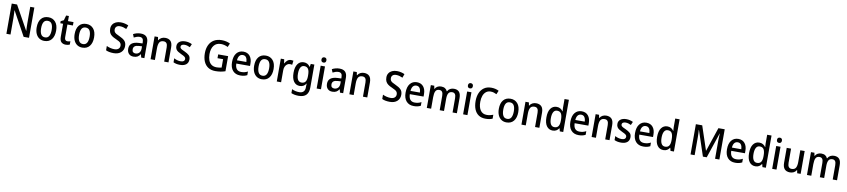

<svg xmlns="http://www.w3.org/2000/svg" viewBox="40 -2491 19683 4463"><g transform="rotate(10 9881.5 -260.0)"><path d="M619 0H492L179 -570H175Q177 -531 179.5 -484Q182 -437 182 -393V0H85V-714H211L524 -150H528Q526 -183 524 -232.5Q522 -282 522 -322V-714H619Z M1211 -271Q1211 -141 1151 -65.5Q1091 10 980 10Q911 10 859.5 -24Q808 -58 780 -121Q752 -184 752 -271Q752 -403 812 -476Q872 -549 983 -549Q1085 -549 1148 -477Q1211 -405 1211 -271ZM857 -270Q857 -177 887 -125.5Q917 -74 982 -74Q1046 -74 1076 -125.5Q1106 -177 1106 -271Q1106 -364 1076 -414Q1046 -464 981 -464Q916 -464 886.5 -414Q857 -364 857 -270Z M1511 -75Q1529 -75 1547.5 -78.5Q1566 -82 1580 -88V-9Q1562 0 1537.5 5Q1513 10 1485 10Q1422 10 1382 -26Q1342 -62 1342 -154V-459H1276V-508L1346 -543L1379 -660H1444V-539H1574V-459H1444V-159Q1444 -75 1511 -75Z M2107 -271Q2107 -141 2047 -65.5Q1987 10 1876 10Q1807 10 1755.5 -24Q1704 -58 1676 -121Q1648 -184 1648 -271Q1648 -403 1708 -476Q1768 -549 1879 -549Q1981 -549 2044 -477Q2107 -405 2107 -271ZM1753 -270Q1753 -177 1783 -125.5Q1813 -74 1878 -74Q1942 -74 1972 -125.5Q2002 -177 2002 -271Q2002 -364 1972 -414Q1942 -464 1877 -464Q1812 -464 1782.5 -414Q1753 -364 1753 -270Z M2852 -197Q2852 -104 2789 -47Q2726 10 2616 10Q2504 10 2433 -25V-127Q2471 -108 2520 -95.5Q2569 -83 2617 -83Q2680 -83 2713 -112Q2746 -141 2746 -188Q2746 -219 2733 -241.5Q2720 -264 2689.5 -283Q2659 -302 2605 -325Q2552 -347 2515 -374.5Q2478 -402 2459 -440.5Q2440 -479 2440 -535Q2439 -593 2467 -635.5Q2495 -678 2544 -701Q2593 -724 2658 -724Q2712 -724 2758 -712.5Q2804 -701 2841 -684L2809 -594Q2773 -611 2734.5 -621.5Q2696 -632 2657 -632Q2602 -632 2574 -605.5Q2546 -579 2546 -538Q2546 -505 2558.5 -483Q2571 -461 2601 -442.5Q2631 -424 2682 -402Q2765 -366 2808.5 -321Q2852 -276 2852 -197Z M3162 -549Q3342 -549 3342 -364V0H3267L3248 -75H3245Q3215 -31 3179 -10.5Q3143 10 3085 10Q3015 10 2974 -33Q2933 -76 2933 -153Q2933 -318 3159 -326L3240 -329V-358Q3240 -417 3217 -442.5Q3194 -468 3150 -468Q3116 -468 3082 -457Q3048 -446 3015 -429L2985 -504Q3020 -524 3065.5 -536.5Q3111 -549 3162 -549ZM3177 -258Q3101 -254 3069.5 -228.5Q3038 -203 3038 -155Q3038 -111 3059.5 -91Q3081 -71 3117 -71Q3170 -71 3205 -106.5Q3240 -142 3240 -211V-261Z M3739 -549Q3822 -549 3866.5 -502.5Q3911 -456 3911 -355V0H3809V-338Q3809 -400 3786.5 -431.5Q3764 -463 3715 -463Q3645 -463 3617.5 -415.5Q3590 -368 3590 -273V0H3488V-539H3569L3582 -467H3588Q3611 -507 3651 -528Q3691 -549 3739 -549Z M4379 -151Q4379 -73 4327.5 -31.5Q4276 10 4183 10Q4133 10 4094.5 1.5Q4056 -7 4026 -22V-117Q4056 -99 4098 -86.5Q4140 -74 4181 -74Q4231 -74 4255 -92.5Q4279 -111 4279 -144Q4279 -172 4256 -192Q4233 -212 4167 -241Q4123 -261 4091 -282Q4059 -303 4042 -332Q4025 -361 4025 -404Q4025 -473 4076.5 -511Q4128 -549 4212 -549Q4257 -549 4296 -539.5Q4335 -530 4372 -512L4338 -434Q4308 -449 4275.5 -458.5Q4243 -468 4210 -468Q4168 -468 4145.5 -452Q4123 -436 4123 -409Q4123 -389 4133.5 -375Q4144 -361 4169 -347Q4194 -333 4238 -314Q4304 -284 4341.5 -249.5Q4379 -215 4379 -151Z M5016 -384H5251V-27Q5197 -9 5140.5 0.5Q5084 10 5018 10Q4916 10 4846.5 -35Q4777 -80 4741.5 -163Q4706 -246 4706 -358Q4706 -468 4745 -550.5Q4784 -633 4859 -678.5Q4934 -724 5043 -724Q5098 -724 5148.5 -712.5Q5199 -701 5241 -680L5204 -592Q5168 -610 5126.5 -621.5Q5085 -633 5041 -633Q4932 -633 4874 -559.5Q4816 -486 4816 -356Q4816 -275 4838.5 -213Q4861 -151 4908.5 -116Q4956 -81 5033 -81Q5069 -81 5097 -85.5Q5125 -90 5148 -96V-294H5016Z M5584 -549Q5683 -549 5737.5 -482.5Q5792 -416 5792 -307V-247H5468Q5472 -74 5613 -74Q5656 -74 5692.5 -83Q5729 -92 5767 -112V-26Q5730 -7 5692 1.5Q5654 10 5604 10Q5491 10 5427.5 -62.5Q5364 -135 5364 -266Q5364 -402 5423.5 -475.5Q5483 -549 5584 -549ZM5585 -469Q5534 -469 5504.5 -432Q5475 -395 5470 -324H5692Q5691 -387 5665 -428Q5639 -469 5585 -469Z M6344 -271Q6344 -141 6284 -65.5Q6224 10 6113 10Q6044 10 5992.5 -24Q5941 -58 5913 -121Q5885 -184 5885 -271Q5885 -403 5945 -476Q6005 -549 6116 -549Q6218 -549 6281 -477Q6344 -405 6344 -271ZM5990 -270Q5990 -177 6020 -125.5Q6050 -74 6115 -74Q6179 -74 6209 -125.5Q6239 -177 6239 -271Q6239 -364 6209 -414Q6179 -464 6114 -464Q6049 -464 6019.5 -414Q5990 -364 5990 -270Z M6708 -549Q6738 -549 6764 -543L6752 -444Q6728 -451 6699 -451Q6664 -451 6634.5 -430.5Q6605 -410 6587 -372Q6569 -334 6569 -282V0H6467V-539H6547L6561 -445H6566Q6588 -489 6624 -519Q6660 -549 6708 -549Z M7010 -549Q7106 -549 7158 -469H7163L7174 -539H7259V3Q7259 119 7202 179.5Q7145 240 7023 240Q6920 240 6849 207V114Q6927 154 7023 154Q7087 154 7122 119.5Q7157 85 7157 18V0Q7157 -13 7158 -35Q7159 -57 7161 -72H7156Q7107 10 7009 10Q6918 10 6866.5 -62.5Q6815 -135 6815 -268Q6815 -402 6867 -475.5Q6919 -549 7010 -549ZM7033 -463Q6978 -463 6949 -412.5Q6920 -362 6920 -267Q6920 -75 7036 -75Q7100 -75 7129.5 -117Q7159 -159 7159 -247V-270Q7159 -372 7129 -417.5Q7099 -463 7033 -463Z M7460 -745Q7485 -745 7501.5 -730Q7518 -715 7518 -683Q7518 -651 7501.5 -636Q7485 -621 7460 -621Q7434 -621 7417.5 -636Q7401 -651 7401 -683Q7401 -715 7417.5 -730Q7434 -745 7460 -745ZM7510 -539V0H7408V-539Z M7854 -549Q8034 -549 8034 -364V0H7959L7940 -75H7937Q7907 -31 7871 -10.5Q7835 10 7777 10Q7707 10 7666 -33Q7625 -76 7625 -153Q7625 -318 7851 -326L7932 -329V-358Q7932 -417 7909 -442.5Q7886 -468 7842 -468Q7808 -468 7774 -457Q7740 -446 7707 -429L7677 -504Q7712 -524 7757.5 -536.5Q7803 -549 7854 -549ZM7869 -258Q7793 -254 7761.5 -228.5Q7730 -203 7730 -155Q7730 -111 7751.5 -91Q7773 -71 7809 -71Q7862 -71 7897 -106.5Q7932 -142 7932 -211V-261Z M8431 -549Q8514 -549 8558.5 -502.5Q8603 -456 8603 -355V0H8501V-338Q8501 -400 8478.5 -431.5Q8456 -463 8407 -463Q8337 -463 8309.5 -415.5Q8282 -368 8282 -273V0H8180V-539H8261L8274 -467H8280Q8303 -507 8343 -528Q8383 -549 8431 -549Z M9371 -197Q9371 -104 9308 -47Q9245 10 9135 10Q9023 10 8952 -25V-127Q8990 -108 9039 -95.5Q9088 -83 9136 -83Q9199 -83 9232 -112Q9265 -141 9265 -188Q9265 -219 9252 -241.5Q9239 -264 9208.5 -283Q9178 -302 9124 -325Q9071 -347 9034 -374.5Q8997 -402 8978 -440.5Q8959 -479 8959 -535Q8958 -593 8986 -635.5Q9014 -678 9063 -701Q9112 -724 9177 -724Q9231 -724 9277 -712.5Q9323 -701 9360 -684L9328 -594Q9292 -611 9253.5 -621.5Q9215 -632 9176 -632Q9121 -632 9093 -605.5Q9065 -579 9065 -538Q9065 -505 9077.5 -483Q9090 -461 9120 -442.5Q9150 -424 9201 -402Q9284 -366 9327.5 -321Q9371 -276 9371 -197Z M9680 -549Q9779 -549 9833.5 -482.5Q9888 -416 9888 -307V-247H9564Q9568 -74 9709 -74Q9752 -74 9788.5 -83Q9825 -92 9863 -112V-26Q9826 -7 9788 1.5Q9750 10 9700 10Q9587 10 9523.5 -62.5Q9460 -135 9460 -266Q9460 -402 9519.5 -475.5Q9579 -549 9680 -549ZM9681 -469Q9630 -469 9600.5 -432Q9571 -395 9566 -324H9788Q9787 -387 9761 -428Q9735 -469 9681 -469Z M10554 -549Q10636 -549 10677 -502Q10718 -455 10718 -354V0H10616V-337Q10616 -402 10594.5 -432.5Q10573 -463 10529 -463Q10466 -463 10440 -418.5Q10414 -374 10414 -290V0H10312V-338Q10312 -402 10290.5 -432.5Q10269 -463 10224 -463Q10158 -463 10134 -413Q10110 -363 10110 -273V0H10008V-539H10089L10103 -467H10108Q10129 -508 10167 -528.5Q10205 -549 10252 -549Q10308 -549 10344 -526.5Q10380 -504 10397 -463H10403Q10427 -507 10466 -528Q10505 -549 10554 -549Z M10917 -745Q10942 -745 10958.5 -730Q10975 -715 10975 -683Q10975 -651 10958.5 -636Q10942 -621 10917 -621Q10891 -621 10874.5 -636Q10858 -651 10858 -683Q10858 -715 10874.5 -730Q10891 -745 10917 -745ZM10967 -539V0H10865V-539Z M11405 -633Q11342 -633 11297.5 -598Q11253 -563 11230 -500.5Q11207 -438 11207 -356Q11207 -228 11258 -155Q11309 -82 11408 -82Q11449 -82 11486 -90.5Q11523 -99 11558 -112V-20Q11523 -5 11483.5 2.5Q11444 10 11394 10Q11296 10 11230 -34.5Q11164 -79 11130.5 -161.5Q11097 -244 11097 -357Q11097 -464 11132 -546.5Q11167 -629 11235.5 -676.5Q11304 -724 11404 -724Q11504 -724 11583 -683L11546 -595Q11516 -611 11481 -622Q11446 -633 11405 -633Z M12119 -271Q12119 -141 12059 -65.5Q11999 10 11888 10Q11819 10 11767.5 -24Q11716 -58 11688 -121Q11660 -184 11660 -271Q11660 -403 11720 -476Q11780 -549 11891 -549Q11993 -549 12056 -477Q12119 -405 12119 -271ZM11765 -270Q11765 -177 11795 -125.5Q11825 -74 11890 -74Q11954 -74 11984 -125.5Q12014 -177 12014 -271Q12014 -364 11984 -414Q11954 -464 11889 -464Q11824 -464 11794.5 -414Q11765 -364 11765 -270Z M12493 -549Q12576 -549 12620.5 -502.5Q12665 -456 12665 -355V0H12563V-338Q12563 -400 12540.5 -431.5Q12518 -463 12469 -463Q12399 -463 12371.5 -415.5Q12344 -368 12344 -273V0H12242V-539H12323L12336 -467H12342Q12365 -507 12405 -528Q12445 -549 12493 -549Z M12979 10Q12889 10 12836.5 -61Q12784 -132 12784 -269Q12784 -406 12837 -477.5Q12890 -549 12979 -549Q13031 -549 13067 -527Q13103 -505 13126 -470H13131Q13129 -488 13127 -513Q13125 -538 13125 -555V-760H13228V0H13147L13130 -69H13125Q13102 -34 13067 -12Q13032 10 12979 10ZM13004 -75Q13070 -75 13099 -118.5Q13128 -162 13128 -250V-271Q13128 -366 13100.5 -414.5Q13073 -463 13003 -463Q12946 -463 12917.5 -411.5Q12889 -360 12889 -268Q12889 -174 12918 -124.5Q12947 -75 13004 -75Z M13570 -549Q13669 -549 13723.5 -482.5Q13778 -416 13778 -307V-247H13454Q13458 -74 13599 -74Q13642 -74 13678.5 -83Q13715 -92 13753 -112V-26Q13716 -7 13678 1.5Q13640 10 13590 10Q13477 10 13413.5 -62.5Q13350 -135 13350 -266Q13350 -402 13409.5 -475.5Q13469 -549 13570 -549ZM13571 -469Q13520 -469 13490.5 -432Q13461 -395 13456 -324H13678Q13677 -387 13651 -428Q13625 -469 13571 -469Z M14149 -549Q14232 -549 14276.5 -502.5Q14321 -456 14321 -355V0H14219V-338Q14219 -400 14196.5 -431.5Q14174 -463 14125 -463Q14055 -463 14027.5 -415.5Q14000 -368 14000 -273V0H13898V-539H13979L13992 -467H13998Q14021 -507 14061 -528Q14101 -549 14149 -549Z M14789 -151Q14789 -73 14737.5 -31.5Q14686 10 14593 10Q14543 10 14504.5 1.5Q14466 -7 14436 -22V-117Q14466 -99 14508 -86.5Q14550 -74 14591 -74Q14641 -74 14665 -92.5Q14689 -111 14689 -144Q14689 -172 14666 -192Q14643 -212 14577 -241Q14533 -261 14501 -282Q14469 -303 14452 -332Q14435 -361 14435 -404Q14435 -473 14486.5 -511Q14538 -549 14622 -549Q14667 -549 14706 -539.5Q14745 -530 14782 -512L14748 -434Q14718 -449 14685.5 -458.5Q14653 -468 14620 -468Q14578 -468 14555.5 -452Q14533 -436 14533 -409Q14533 -389 14543.5 -375Q14554 -361 14579 -347Q14604 -333 14648 -314Q14714 -284 14751.5 -249.5Q14789 -215 14789 -151Z M15096 -549Q15195 -549 15249.5 -482.5Q15304 -416 15304 -307V-247H14980Q14984 -74 15125 -74Q15168 -74 15204.5 -83Q15241 -92 15279 -112V-26Q15242 -7 15204 1.5Q15166 10 15116 10Q15003 10 14939.5 -62.5Q14876 -135 14876 -266Q14876 -402 14935.5 -475.5Q14995 -549 15096 -549ZM15097 -469Q15046 -469 15016.5 -432Q14987 -395 14982 -324H15204Q15203 -387 15177 -428Q15151 -469 15097 -469Z M15592 10Q15502 10 15449.5 -61Q15397 -132 15397 -269Q15397 -406 15450 -477.5Q15503 -549 15592 -549Q15644 -549 15680 -527Q15716 -505 15739 -470H15744Q15742 -488 15740 -513Q15738 -538 15738 -555V-760H15841V0H15760L15743 -69H15738Q15715 -34 15680 -12Q15645 10 15592 10ZM15617 -75Q15683 -75 15712 -118.5Q15741 -162 15741 -250V-271Q15741 -366 15713.5 -414.5Q15686 -463 15616 -463Q15559 -463 15530.5 -411.5Q15502 -360 15502 -268Q15502 -174 15531 -124.5Q15560 -75 15617 -75Z M16525 0 16327 -595H16323Q16326 -558 16328 -510Q16330 -462 16330 -418V0H16233V-714H16383L16571 -149H16575L16765 -714H16914V0H16812V-421Q16812 -463 16814 -510Q16816 -557 16819 -595H16815L16615 0Z M17266 -549Q17365 -549 17419.5 -482.5Q17474 -416 17474 -307V-247H17150Q17154 -74 17295 -74Q17338 -74 17374.5 -83Q17411 -92 17449 -112V-26Q17412 -7 17374 1.5Q17336 10 17286 10Q17173 10 17109.5 -62.5Q17046 -135 17046 -266Q17046 -402 17105.5 -475.5Q17165 -549 17266 -549ZM17267 -469Q17216 -469 17186.5 -432Q17157 -395 17152 -324H17374Q17373 -387 17347 -428Q17321 -469 17267 -469Z M17762 10Q17672 10 17619.5 -61Q17567 -132 17567 -269Q17567 -406 17620 -477.5Q17673 -549 17762 -549Q17814 -549 17850 -527Q17886 -505 17909 -470H17914Q17912 -488 17910 -513Q17908 -538 17908 -555V-760H18011V0H17930L17913 -69H17908Q17885 -34 17850 -12Q17815 10 17762 10ZM17787 -75Q17853 -75 17882 -118.5Q17911 -162 17911 -250V-271Q17911 -366 17883.5 -414.5Q17856 -463 17786 -463Q17729 -463 17700.5 -411.5Q17672 -360 17672 -268Q17672 -174 17701 -124.5Q17730 -75 17787 -75Z M18212 -745Q18237 -745 18253.5 -730Q18270 -715 18270 -683Q18270 -651 18253.5 -636Q18237 -621 18212 -621Q18186 -621 18169.5 -636Q18153 -651 18153 -683Q18153 -715 18169.5 -730Q18186 -745 18212 -745ZM18262 -539V0H18160V-539Z M18832 -539V0H18750L18737 -71H18731Q18708 -30 18668 -10Q18628 10 18581 10Q18408 10 18408 -187V-539H18511V-205Q18511 -77 18603 -77Q18675 -77 18702 -124.5Q18729 -172 18729 -263V-539Z M19527 -549Q19609 -549 19650 -502Q19691 -455 19691 -354V0H19589V-337Q19589 -402 19567.5 -432.5Q19546 -463 19502 -463Q19439 -463 19413 -418.5Q19387 -374 19387 -290V0H19285V-338Q19285 -402 19263.5 -432.5Q19242 -463 19197 -463Q19131 -463 19107 -413Q19083 -363 19083 -273V0H18981V-539H19062L19076 -467H19081Q19102 -508 19140 -528.5Q19178 -549 19225 -549Q19281 -549 19317 -526.5Q19353 -504 19370 -463H19376Q19400 -507 19439 -528Q19478 -549 19527 -549Z"/></g></svg>

Font: Noto Sans Georgian SemiCondensed Medium
Style: Regular
Weight: 500
Width: 4
Designer: Monotype Design Team, Akaki Razmadze
Foundry: Google LLC
Version: Version 2.005; ttfautohint (v1.8.4.7-5d5b)